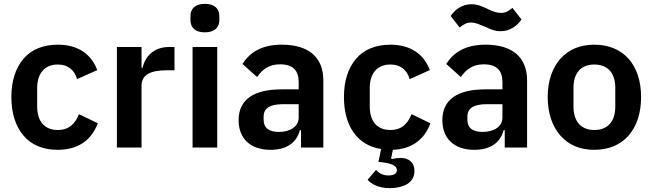

<svg xmlns="http://www.w3.org/2000/svg" viewBox="-20 -766 3388 997"><path d="M280 12C203 12 142 -14 102 -62C61 -110 39 -178 39 -262C39 -346 61 -413 102 -461C142 -508 203 -534 280 -534C385 -534 454 -485 485 -402L380 -355C368 -399 336 -431 280 -431C208 -431 173 -381 173 -308V-213C173 -140 208 -91 280 -91C341 -91 371 -126 390 -173L488 -126C453 -34 381 12 280 12Z M587 0V-522H715V-414H720C727 -442 740 -469 763 -489C786 -509 817 -522 858 -522H886V-401H846C759 -401 715 -377 715 -320V0Z M1044 -598C991 -598 969 -625 969 -662V-682C969 -719 991 -746 1044 -746C1096 -746 1119 -719 1119 -682V-662C1119 -625 1096 -598 1044 -598ZM980 -522H1108V0H980Z M1443 -534C1338 -534 1278 -494 1239 -434L1315 -366C1340 -402 1374 -432 1434 -432C1502 -432 1531 -399 1531 -340V-302H1442C1299 -302 1219 -250 1219 -142C1219 -49 1278 12 1385 12C1464 12 1520 -22 1537 -90H1543V0H1659V-348C1659 -468 1584 -534 1443 -534ZM1531 -156C1531 -107 1485 -81 1428 -81C1377 -81 1349 -101 1349 -144V-161C1349 -204 1382 -225 1449 -225H1531V-156Z M2007 -534C2112 -534 2181 -485 2212 -402L2107 -355C2095 -399 2063 -431 2007 -431C1935 -431 1900 -381 1900 -308V-213C1900 -140 1935 -91 2007 -91C2068 -91 2098 -126 2117 -173L2215 -126C2183 -38 2115 8 2020 12L2011 57L2015 60C2030 56 2045 54 2060 54C2100 54 2132 75 2132 122C2132 154 2117 176 2094 190C2070 204 2038 211 2006 211C1941 211 1905 187 1889 167L1933 116C1946 132 1966 145 1997 145C2022 145 2041 137 2041 118C2041 110 2038 102 2027 94C2016 87 1999 81 1968 77L1945 75L1959 8C1834 -12 1766 -113 1766 -262C1766 -346 1788 -413 1829 -461C1869 -508 1930 -534 2007 -534Z M2579 -604C2548 -604 2525 -615 2501 -626C2470 -639 2449 -649 2426 -649C2403 -649 2388 -640 2367 -623L2320 -683C2343 -716 2378 -744 2429 -744C2460 -744 2483 -733 2507 -722C2538 -707 2559 -699 2582 -699C2605 -699 2620 -708 2641 -725L2688 -665C2665 -632 2630 -604 2579 -604ZM2501 -534C2396 -534 2336 -494 2297 -434L2373 -366C2398 -402 2432 -432 2492 -432C2560 -432 2589 -399 2589 -340V-302H2500C2357 -302 2277 -250 2277 -142C2277 -49 2336 12 2443 12C2522 12 2578 -22 2595 -90H2601V0H2717V-348C2717 -468 2642 -534 2501 -534ZM2589 -156C2589 -107 2543 -81 2486 -81C2435 -81 2407 -101 2407 -144V-161C2407 -204 2440 -225 2507 -225H2589V-156Z M3066 12C2991 12 2932 -14 2890 -62C2848 -110 2824 -178 2824 -262C2824 -346 2848 -413 2890 -461C2932 -508 2991 -534 3066 -534C3141 -534 3202 -508 3244 -461C3286 -413 3309 -346 3309 -262C3309 -178 3286 -110 3244 -62C3202 -14 3141 12 3066 12ZM3066 -91C3134 -91 3175 -133 3175 -213V-310C3175 -389 3134 -431 3066 -431C2999 -431 2958 -389 2958 -310V-213C2958 -133 2999 -91 3066 -91Z"/></svg>

Font: Plexus Sans SemiBold
Style: Regular
Weight: 600
Version: Version 2.001;PS 002.001;hotconv 1.0.70;makeotf.lib2.5.58329